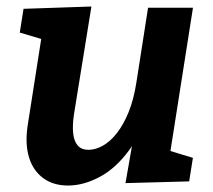

<svg xmlns="http://www.w3.org/2000/svg" viewBox="-20 -558 656 590"><path d="M190.3 12.1Q144.4 12.5 113 -10.5Q81.6 -33.5 69.1 -74.7Q56.6 -116 64.9 -171.5L110.1 -460.4L121.2 -434L40.8 -457.9L52.3 -530.9L260.9 -538L207 -204.7Q202.4 -172.8 204.8 -148.8Q207.1 -124.8 218.6 -111.2Q230.2 -97.6 252 -97.6Q273.1 -97.6 295.7 -110.1Q318.3 -122.6 338.8 -148.5Q359.2 -174.3 375.3 -213.7Q391.3 -253 399.5 -307L435 -534.3H573L500.8 -75.2L484.2 -99.9L572.8 -72.9L561.3 -0.6L365.6 4.7L395.8 -168.2L438.7 -242.1Q418.9 -154 377.8 -97.7Q336.6 -41.4 287.2 -14.8Q237.8 11.8 190.3 12.1Z"/></svg>

Font: Bitter Thin
Style: Italic
Weight: 100
Italic angle: -9°
Designer: Sol Matas, and Bitter project Authors
Foundry: Sol Matas
Version: Version 2.002